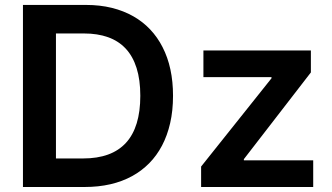

<svg xmlns="http://www.w3.org/2000/svg" viewBox="-20 -747 1326 767"><path d="M318.2 0H71.7V-727.3H323.2Q379.3 -727.3 426.7 -715.6Q474.1 -703.8 512.4 -682Q550.8 -660.2 580.1 -629.1Q609.4 -598 629.3 -558.9Q671.2 -477.6 671.2 -364.3Q671.2 -305 659.8 -255.3Q648.4 -205.6 627.3 -165.5Q606.2 -125.4 576 -94.8Q545.8 -64.3 508.2 -43.7Q428.6 0 318.2 0ZM311.8 -114Q540.5 -114 540.5 -364.3Q540.5 -428.3 525.6 -475.3Q510.7 -522.4 482.1 -552.9Q453.5 -583.5 411.6 -598.4Q369.7 -613.3 315.7 -613.3H203.5V-114ZM1231.2 0H783.4V-81.7L1064.6 -434.3V-438.9H792.6V-545.5H1221.9V-457.7L954.2 -111.2V-106.5H1231.2Z"/></svg>

Font: Linik Sans SemiBold
Style: Regular
Weight: 600
Designer: Fonts by Rasmus Andersson / Changes by Cristiano Sobral with parts from Marc Monis
Foundry: rsms
Version: Version 3.020; ttfautohint (v1.6)